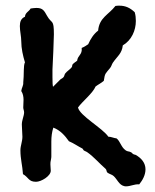

<svg xmlns="http://www.w3.org/2000/svg" viewBox="-20 -619 545 677"><path d="M493 -22C493 -45 478 -62 458 -73C455 -74 452 -74 449 -76C446 -78 445 -81 442 -82C436 -86 429 -84 423 -89C407 -100 404 -121 391 -131C381 -132 372 -137 362 -137C342 -167 261 -211 255 -240C271 -262 307 -290 317 -314C326 -321 337 -326 346 -334C350 -362 352 -359 368 -379C373 -385 374 -392 378 -398C393 -420 410 -430 413 -459C444 -477 459 -512 459 -545C459 -556 458 -566 455 -576C439 -591 423 -599 401 -599C396 -599 392 -599 387 -598C363 -567 330 -557 326 -511C310 -499 299 -481 291 -463C284 -458 276 -453 268 -450C271 -426 254 -424 252 -405C248 -402 238 -395 236 -392C234 -389 235 -385 233 -382C227 -374 216 -368 210 -360C207 -356 207 -350 204 -347C200 -342 194 -341 191 -337C183 -329 168 -314 168 -314C168 -314 165 -305 165 -347C165 -361 165 -365 165 -374C165 -382 168 -430 168 -438C168 -454 170 -481 170 -498C170 -553 163 -533 146 -563C136 -581 131 -591 109 -591C102 -591 95 -590 88 -589C82 -578 69 -575 68 -560C54 -554 50 -542 50 -527C50 -509 55 -491 55 -473C55 -448 61 -422 68 -399C65 -395 64 -379 64 -373C64 -360 63 -335 62 -328C63 -317 56 -309 55 -298C61 -289 63 -278 63 -267C63 -258 62 -249 62 -240C62 -234 65 -229 65 -223C65 -210 57 -196 57 -180C57 -166 59 -151 59 -137C59 -120 52 -105 52 -89C52 -58 59 -36 61 -5C81 6 80 22 107 22C125 22 159 2 159 -17C159 -27 157 -37 158 -47C159 -54 161 -61 161 -67C161 -88 161 -98 161 -120C161 -137 163 -153 168 -169C192 -160 209 -141 223 -121C240 -114 255 -103 271 -95L275 -89C279 -86 284 -85 288 -82C311 -66 331 -42 352 -24C356 -21 355 -15 358 -11C365 -5 375 -4 381 2C393 13 400 33 417 37C419 38 422 38 425 38C440 38 454 30 469 31H471C483 16 493 -2 493 -22Z"/></svg>

Font: Margarine
Style: Regular
Weight: 400
Designer: Astigmatic (AOETI)
Foundry: Astigmatic (AOETI)
Version: Version 1.000